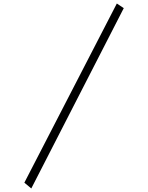

<svg xmlns="http://www.w3.org/2000/svg" viewBox="-20 -878 833 1080"><path d="M156 182.1 117 149.5 637.2 -858.3 676.2 -832.2 156 182.1Z"/></svg>

Font: Lohit Bengali
Style: Regular
Weight: 400
Version: Version 2.91.5